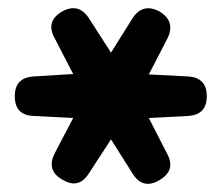

<svg xmlns="http://www.w3.org/2000/svg" viewBox="-20 -812 540 467"><path d="M250 -473 196 -390Q171 -351 132 -375Q92 -397 113 -439L158 -525L61 -530Q16 -532 16 -578Q16 -623 61 -626L158 -632L113 -719Q90 -760 131 -784Q171 -806 196 -768L250 -684L302 -767Q327 -806 368 -784Q408 -760 387 -718L342 -631L438 -626Q483 -623 483 -578Q483 -533 438 -530L342 -525L386 -439Q409 -398 368 -374Q328 -350 303 -389Z"/></svg>

Font: MaokenZhuyuanTi
Style: Regular
Weight: 400
Designer: Fontworks Inc & LongZhuTi team: ZERO子、时光羊、荆南、频凡、刘鹏、Little White Dog、帆影Magmeta、奈白不弍、白日月球、ChaoTawei、雨三（排名不分先后）
Version: Version 1.000; 20230222